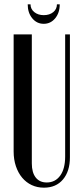

<svg xmlns="http://www.w3.org/2000/svg" viewBox="-20 -858 380 887"><path d="M127 -699V-103Q127 -61 145 -38Q163 -15 196 -15Q235 -15 258 -46.5Q281 -78 281 -135V-699H303V-131Q303 -67 271 -29Q239 9 183 9Q152 9 126.5 -3Q101 -15 82.5 -37Q64 -59 53.5 -90Q43 -121 43 -158V-699ZM243 -838H256Q256 -799 235 -773.5Q214 -748 182 -748Q150 -748 129 -773.5Q108 -799 108 -838H121Q121 -816 138.5 -802Q156 -788 182 -788Q209 -788 226 -802Q243 -816 243 -838Z"/></svg>

Font: Moniqa SemBd Narrow Heading
Style: Regular
Weight: 600
Width: 4
Designer: Rajesh Rajput
Foundry: Rajesh Rajput
Version: Version 1.000